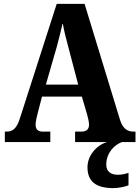

<svg xmlns="http://www.w3.org/2000/svg" viewBox="-20 -734 720 992"><path d="M5 0H240V-54H201C173 -54 164 -68 164 -91C164 -109 172 -138 176 -154L197 -235H403L431 -139C434 -128 440 -105 440 -89C440 -63 422 -54 401 -54H368V0H534C482 14 432 67 432 130C432 205 477 238 567 238C585 238 626 232 644 223V159C623 166 605 169 589 169C554 169 529 153 529 117C529 54 573 13 610 0H680V-54H670C637 -54 614 -71 600 -115L417 -714H273L84 -126C66 -67 44 -54 13 -54H5ZM217 -297 273 -491C284 -531 294 -573 304 -615C311 -572 323 -530 334 -487L384 -297Z"/></svg>

Font: Noto Serif Sinhala Condensed ExtraBold
Style: Regular
Weight: 800
Width: 3
Designer: Jelle Bosma - Monotype Design Team
Foundry: Monotype Imaging Inc.
Version: Version 2.007